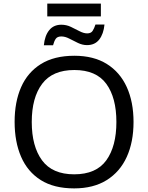

<svg xmlns="http://www.w3.org/2000/svg" viewBox="-20 -1034 821 1064"><path d="M720 -358Q720 -247 682.5 -164.5Q645 -82 571.5 -36Q498 10 391 10Q279 10 206 -36Q133 -82 97 -165Q61 -248 61 -359Q61 -469 97 -551Q133 -633 206.5 -679Q280 -725 392 -725Q499 -725 572 -679.5Q645 -634 682.5 -551.5Q720 -469 720 -358ZM156 -358Q156 -223 213 -145.5Q270 -68 391 -68Q513 -68 569 -145.5Q625 -223 625 -358Q625 -493 569 -569.5Q513 -646 392 -646Q271 -646 213.5 -569.5Q156 -493 156 -358ZM242 -943V-1014H539V-943ZM223 -783Q228 -836 252.5 -866.5Q277 -897 320 -897Q348 -897 373 -885Q398 -873 421 -861Q444 -849 463 -849Q484 -849 493 -862.5Q502 -876 509 -898H559Q554 -846 530 -815Q506 -784 462 -784Q437 -784 412 -796Q387 -808 364 -820Q341 -832 320 -832Q298 -832 289 -819Q280 -806 274 -783Z"/></svg>

Font: Noto IKEA Arabic
Style: Regular
Weight: 400
Designer: Monotype Design Team
Foundry: Monotype Imaging Inc.
Version: Version 1.200